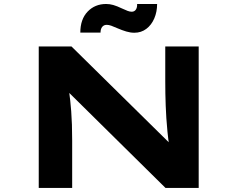

<svg xmlns="http://www.w3.org/2000/svg" viewBox="-20 -930 1175 950"><path d="M171.7 0V-700H333.8L840.9 -200.5L817.7 -204.7Q812.1 -243.3 808.6 -278.1Q805.1 -312.9 803.1 -344.8Q801.1 -376.7 799.9 -407Q798.7 -437.3 798.2 -467Q797.7 -496.7 797.7 -527.4V-700H963.1V0H799L275.9 -516.4L317.1 -508.6Q319.7 -494 322.2 -475.1Q324.8 -456.1 327.5 -432.3Q330.2 -408.4 332.4 -378.8Q334.7 -349.1 335.9 -312.9Q337.1 -276.7 337.1 -233.6V0ZM644.8 -768Q625.2 -768 604.9 -774.1Q584.5 -780.1 560.6 -790.4Q542.5 -798.6 530.2 -802.9Q517.9 -807.1 507.9 -807.1Q493.8 -807.1 485.6 -796.9Q477.4 -786.6 477.4 -768.6H377.4Q377.4 -834.6 413.5 -872.5Q449.7 -910.3 505.2 -910.3Q522.7 -910.3 540.4 -905.3Q558.1 -900.3 584.6 -887.7Q600.9 -880 611.8 -876Q622.7 -872 631.7 -872Q645.1 -872 652.3 -882.6Q659.4 -893.1 658.4 -910.3H757.4Q757.4 -871.5 743.4 -838.9Q729.4 -806.3 704 -787.2Q678.6 -768 644.8 -768Z"/></svg>

Font: Lexend Zetta
Style: Regular
Weight: 400
Designer: Bonnie Shaver-Troup, Thomas Jockin
Foundry: Lexend
Version: Version 1.007